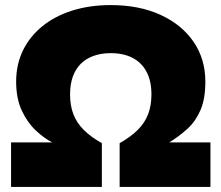

<svg xmlns="http://www.w3.org/2000/svg" viewBox="-20 -735 871 755"><path d="M23.5 0V-175H185.5Q154 -191 121.2 -221.5Q88.5 -252 66 -299.5Q43.5 -347 43.5 -414Q43.5 -481 70 -536Q96.5 -591 145.8 -631.2Q195 -671.5 263.5 -693.2Q332 -715 415.5 -715Q527 -715 610.8 -676.8Q694.5 -638.5 741 -570.8Q787.5 -503 787.5 -414Q787.5 -347 768.8 -303Q750 -259 717.8 -229.2Q685.5 -199.5 645.5 -175H807.5V0H450.5V-172Q494.5 -197 522 -224.5Q549.5 -252 562.5 -286Q575.5 -320 575.5 -364Q575.5 -416 556.5 -452.2Q537.5 -488.5 501.8 -507.2Q466 -526 415.5 -526Q377.5 -526 347.8 -515.2Q318 -504.5 297.5 -484Q277 -463.5 266.2 -433.2Q255.5 -403 255.5 -364Q255.5 -320 268.5 -286Q281.5 -252 309 -224.5Q336.5 -197 380.5 -172V0Z"/></svg>

Font: Geologica Cursive Black
Style: Regular
Weight: 900
Designer: Sindre Bremnes, Frode Helland
Foundry: Monokrom Skriftforlag AS
Version: Version 1.010;gftools[0.9.28]